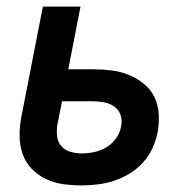

<svg xmlns="http://www.w3.org/2000/svg" viewBox="-20 -550 590 582"><path d="M226 12Q198 12 170.5 8Q143 4 119 -7.5Q95 -19 76.5 -38Q58 -57 49 -82Q40 -107 39.5 -135Q39 -163 44 -192L110 -530H224L187 -340H262Q290 -340 318 -336.5Q346 -333 370.5 -323Q395 -313 415.5 -296.5Q436 -280 447.5 -257Q459 -234 461 -206Q463 -178 458 -150Q453 -125 442.5 -101.5Q432 -78 414 -58Q396 -38 373 -24Q350 -10 325.5 -2Q301 6 276 9Q251 12 226 12ZM228 -85Q246 -85 265.5 -89Q285 -93 302.5 -103.5Q320 -114 332 -131Q344 -148 347 -167Q351 -185 345.5 -201Q340 -217 327 -226.5Q314 -236 297 -239.5Q280 -243 262 -243H168L154 -173Q151 -155 153 -137.5Q155 -120 165.5 -107.5Q176 -95 193 -90Q210 -85 228 -85Z"/></svg>

Font: Lode Term
Style: Bold Italic
Weight: 700
Italic angle: -11°
Monospace: yes
Designer: Belleve Invis
Foundry: Belleve Invis
Version: Version 29.2.0